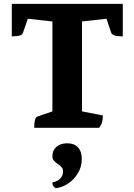

<svg xmlns="http://www.w3.org/2000/svg" viewBox="-20 -661 695 993"><path d="M157 0Q157 -53 173 -58L251 -85V-550L124 -564L99 -492Q97 -483 84 -478Q71 -473 41 -473V-641H615V-473Q584 -473 571 -478Q558 -483 555 -492L531 -564L404 -550V-85L512 -64Q512 -46 508.5 -31.5Q505 -17 493 0ZM267 312Q260 307 255.5 301.5Q251 296 251 283Q280 276 293 261Q306 246 306 226Q306 212 298 203Q290 194 279 187Q268 180 259.5 171Q251 162 251 146Q251 117 272 98.5Q293 80 327 80Q363 80 383 101Q403 122 403 161Q403 203 382 236.5Q361 270 329.5 290Q298 310 267 312Z"/></svg>

Font: Petrona ExtraBold
Style: Regular
Weight: 800
Designer: Ringo R. Seeber
Foundry: Ringo R. Seeber
Version: Version 2.001; ttfautohint (v1.8.3)